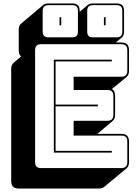

<svg xmlns="http://www.w3.org/2000/svg" viewBox="-20 -977 794 1116"><path d="M555 119H91Q67 119 56 108Q45 97 45 73V-575Q45 -588 48.5 -597Q52 -606 59 -612L103 -649Q96 -654 92.5 -662.5Q89 -671 89 -684V-805Q89 -818 92.5 -826Q96 -834 102 -839L231 -948Q236 -952 244 -954.5Q252 -957 262 -957H400Q422 -957 432.5 -946.5Q443 -936 443 -914V-908L490 -948Q495 -952 502.5 -954.5Q510 -957 520 -957H658Q680 -957 690.5 -946.5Q701 -936 701 -914V-793Q701 -781 697.5 -772.5Q694 -764 688 -759L653 -730H684Q708 -730 719 -719Q730 -708 730 -684V-567Q730 -554 726.5 -545Q723 -536 716 -530L630 -459Q640 -454 644.5 -444Q649 -434 649 -418V-311Q649 -298 645.5 -289Q642 -280 635 -274L546 -199H684Q708 -199 719 -188Q730 -177 730 -153V-36Q730 -23 726.5 -14Q723 -5 716 1L586 109Q582 113 573.5 116Q565 119 555 119ZM658 -760Q675 -760 683 -768Q691 -776 691 -793V-914Q691 -931 683 -939Q675 -947 658 -947H520Q503 -947 495 -939Q487 -931 487 -914V-793Q487 -776 495 -768Q503 -760 520 -760ZM400 -760Q417 -760 425 -768Q433 -776 433 -793V-914Q433 -931 425 -939Q417 -947 400 -947H262Q245 -947 236.5 -939Q228 -931 228 -914V-793Q228 -776 236.5 -768Q245 -760 262 -760ZM594 -830H584V-877H594ZM336 -830H326V-877H336ZM684 0Q703 0 711.5 -8.5Q720 -17 720 -36V-153Q720 -172 711.5 -180.5Q703 -189 684 -189H408V-275H603Q622 -275 630.5 -283.5Q639 -292 639 -311V-418Q639 -437 630.5 -445.5Q622 -454 603 -454H408V-531H684Q703 -531 711.5 -539.5Q720 -548 720 -567V-684Q720 -703 711.5 -711.5Q703 -720 684 -720H220Q201 -720 192.5 -711.5Q184 -703 184 -684V-36Q184 -17 192.5 -8.5Q201 0 220 0ZM630 -100V-90H293V-630H630V-620H303V-369H549V-359H303V-100Z"/></svg>

Font: Bungee Shade
Style: Regular
Weight: 400
Designer: David Jonathan Ross
Foundry: David Jonathan Ross
Version: Version 1.000;PS 1.0;hotconv 1.0.72;makeotf.lib2.5.5900